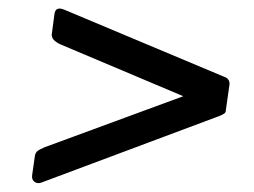

<svg xmlns="http://www.w3.org/2000/svg" viewBox="-20 -576 584 441"><path d="M60 -217Q61 -225 66 -229Q71 -233 83 -238L401 -355L119 -474Q97 -484 99 -498L105 -543Q107 -562 127 -554L494 -400Q501 -398 504.5 -393Q508 -388 507 -381L499 -325Q499 -318 495.5 -315.5Q492 -313 485 -310L76 -157Q66 -153 59 -158.5Q52 -164 54 -175L60 -217Z"/></svg>

Font: Libre Franklin
Style: Italic
Weight: 400
Italic angle: -8°
Designer: Pablo Impallari, Rodrigo Fuenzalida, Nhung Nguyen
Foundry: Impallari Type
Version: Version 3.000